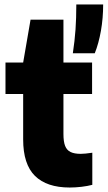

<svg xmlns="http://www.w3.org/2000/svg" viewBox="-20 -828 481 858"><path d="M392.5 -145.5V-2Q371.5 3.5 344.2 6.8Q317 10 291.5 10Q189 10 136.2 -42Q83.5 -94 83.5 -205V-408H4.5V-548.5H83.5L116.5 -740H263.5V-548.5H391.5V-408H263.5V-229.5Q263.5 -195 271 -176Q278.5 -157 295.2 -148.8Q312 -140.5 341 -140.5Q358.5 -140.5 392.5 -145.5ZM321 -808H441Q441 -747 431 -690.2Q421 -633.5 403.5 -590H305.5Q314 -646 317.5 -696.5Q321 -747 321 -808Z"/></svg>

Font: Encode Sans Semi Condensed ExBd
Style: Regular
Weight: 800
Width: 4
Designer: Multiple Designers
Foundry: Impallari Type
Version: Version 2.000